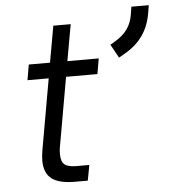

<svg xmlns="http://www.w3.org/2000/svg" viewBox="-51 -746 697 793"><g transform="rotate(-5 297.5 -350.0)"><path d="M101 -99Q101 -118 106 -146L157 -435H69L80 -499H168L195 -650H267L240 -499H370L359 -435H229L178 -146Q176 -136 176 -118Q176 -88 190.5 -76Q205 -64 240 -64H293L281 0H228Q162 0 131.5 -23.5Q101 -47 101 -99ZM423 -551 440 -561Q475 -581 494 -607.5Q513 -634 518 -669L523 -700H595L590 -669Q581 -614 553 -574.5Q525 -535 475 -507L454 -495Z"/></g></svg>

Font: Bai Jamjuree
Style: Italic
Weight: 400
Italic angle: -10°
Version: Version 1.000; ttfautohint (v1.6)